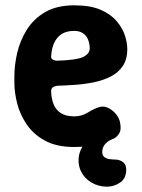

<svg xmlns="http://www.w3.org/2000/svg" viewBox="-20 -536 532 721"><path d="M259 16Q193 16 149.5 -7.5Q106 -31 80.5 -68.5Q55 -106 44.5 -147.5Q34 -189 34 -225V-250Q34 -291 44.5 -337Q55 -383 80.5 -424Q106 -465 149.5 -490.5Q193 -516 259 -516Q320 -516 358.5 -499Q397 -482 419 -455.5Q441 -429 449.5 -401.5Q458 -374 458 -352Q458 -313 441 -288Q424 -263 395.5 -248.5Q367 -234 332.5 -227Q298 -220 262.5 -217.5Q227 -215 196 -214Q182 -212 177 -207Q172 -202 172 -193Q173 -165 181.5 -144Q190 -123 209 -111Q228 -99 259 -99Q286 -99 309 -113Q332 -127 350 -133Q367 -139 383.5 -132Q400 -125 413 -110.5Q426 -96 430 -80Q437 -50 427.5 -35Q418 -20 406 -15Q389 -8 349 4Q309 16 259 16ZM193 -308Q266 -310 292 -322Q318 -334 317 -357Q316 -375 310 -389Q304 -403 291 -411.5Q278 -420 259 -420Q229 -420 210.5 -407.5Q192 -395 182.5 -373Q173 -351 172 -322Q172 -316 179 -312Q186 -308 193 -308ZM382 165Q350 165 323.5 149.5Q297 134 284 107Q271 80 277 46Q282 24 294 8.5Q306 -7 322.5 -16.5Q339 -26 356 -30L391 -39L406 -15Q406 -15 395.5 -10.5Q385 -6 374.5 5.5Q364 17 364 36Q364 48 372 54Q380 60 391 61.5Q402 63 411 63Q428 63 441 72Q454 81 454 101Q454 134 431 149.5Q408 165 382 165Z"/></svg>

Font: Winky Sans SemiBold
Style: Regular
Weight: 600
Designer: Simon Atzbach
Foundry: typofactur
Version: Version 1.205